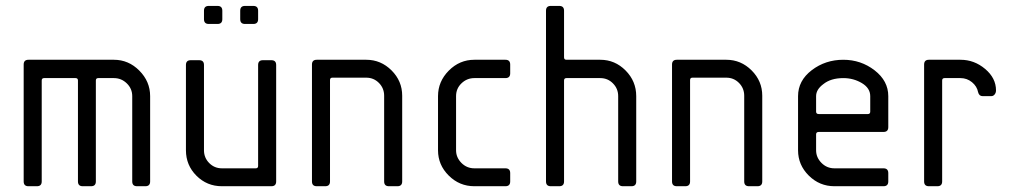

<svg xmlns="http://www.w3.org/2000/svg" viewBox="-20 -645 3532 665"><path d="M500 -312V-16.6Q500 0 483.4 0H454.6Q438 0 438 -16.6V-312Q438 -337.9 419.2 -356.2Q400.4 -374.5 374.5 -374.5H320.3Q312 -374.5 312 -366.2V-16.6Q312 0 295.4 0H266.6Q250 0 250 -16.6V-366.2Q250 -374.5 241.7 -374.5H132.8Q124.5 -374.5 124.5 -366.2V-16.6Q124.5 0 107.9 0H78.6Q62 0 62 -16.6V-421.4Q62 -438 78.6 -438H374.5Q425.3 -438 462.6 -400.4Q500 -362.8 500 -312Z M703.1 -624.5H733.4Q750 -624.5 750 -607.9V-578.6Q750 -562 733.4 -562H703.1Q686.5 -562 686.5 -578.6V-607.9Q686.5 -624.5 703.1 -624.5ZM828.6 -624.5H857.4Q874 -624.5 874 -607.9V-578.6Q874 -562 857.4 -562H828.6Q812 -562 812 -578.6V-607.9Q812 -624.5 828.6 -624.5ZM624 -124.5V-419.9Q624 -436.5 640.6 -436.5H669.9Q686.5 -436.5 686.5 -419.9V-124.5Q686.5 -98.6 704.6 -80.3Q722.7 -62 748.5 -62H865.7Q874 -62 874 -70.3V-419.9Q874 -436.5 890.6 -436.5H919.9Q936.5 -436.5 936.5 -419.9V-16.6Q936.5 0 919.9 0H748.5Q696.8 0 660.4 -36.4Q624 -72.8 624 -124.5Z M1373 -313.5V-16.6Q1373 0 1356.4 0H1327.1Q1310.5 0 1310.5 -16.6V-313.5Q1310.5 -339.4 1292.5 -357.7Q1274.4 -376 1248.5 -376H1131.3Q1123 -376 1123 -367.7V-16.6Q1123 0 1106.4 0H1077.1Q1060.5 0 1060.5 -16.6V-421.4Q1060.5 -438 1077.1 -438H1248.5Q1299.3 -438 1336.2 -401.1Q1373 -364.3 1373 -313.5Z M1747.1 -421.4V-391.1Q1747.1 -374.5 1730.5 -374.5H1623Q1597.2 -374.5 1578.4 -356.4Q1559.6 -338.4 1559.6 -312V-124.5Q1559.6 -99.6 1578.1 -80.8Q1596.7 -62 1623 -62H1730.5Q1747.1 -62 1747.1 -45.4V-16.6Q1747.1 0 1730.5 0H1623Q1571.3 0 1534.2 -36.9Q1497.1 -73.7 1497.1 -124.5V-312Q1497.1 -362.8 1534.4 -400.4Q1571.8 -438 1623 -438H1730.5Q1747.1 -438 1747.1 -421.4Z M2183.6 -312V-16.6Q2183.6 0 2167 0H2137.7Q2121.1 0 2121.1 -16.6V-312Q2121.1 -337.9 2103 -356.2Q2085 -374.5 2059.1 -374.5H1941.9Q1933.6 -374.5 1933.6 -366.2V-16.6Q1933.6 0 1917 0H1887.7Q1871.1 0 1871.1 -16.6V-607.9Q1871.1 -624.5 1887.7 -624.5H1917Q1933.6 -624.5 1933.6 -607.9V-446.3Q1933.6 -438 1941.9 -438H2059.1Q2109.9 -438 2146.7 -400.9Q2183.6 -363.8 2183.6 -312Z M2620.1 -313.5V-16.6Q2620.1 0 2603.5 0H2574.2Q2557.6 0 2557.6 -16.6V-313.5Q2557.6 -339.4 2539.6 -357.7Q2521.5 -376 2495.6 -376H2378.4Q2370.1 -376 2370.1 -367.7V-16.6Q2370.1 0 2353.5 0H2324.2Q2307.6 0 2307.6 -16.6V-421.4Q2307.6 -438 2324.2 -438H2495.6Q2546.4 -438 2583.3 -401.1Q2620.1 -364.3 2620.1 -313.5Z M2815.9 -250H2985.8Q2994.1 -250 2994.1 -258.3V-312Q2994.1 -339.8 2965.1 -357.2Q2936 -374.5 2900.9 -374.5Q2857.4 -374.5 2831.5 -353.5Q2806.6 -335 2806.6 -312V-258.3Q2806.6 -250 2815.9 -250ZM3056.6 -312V-204.6Q3056.6 -188 3040 -188H2815.9Q2806.6 -188 2806.6 -179.7V-124.5Q2806.6 -99.6 2825.2 -80.8Q2843.8 -62 2870.1 -62H3040Q3056.6 -62 3056.6 -45.4V-16.6Q3056.6 0 3040 0H2870.1Q2818.4 0 2781.2 -36.9Q2744.1 -73.7 2744.1 -124.5V-312Q2744.1 -365.7 2791.5 -401.9Q2838.9 -438 2900.9 -438Q2961.9 -438 3009.3 -401.4Q3056.6 -364.7 3056.6 -312Z M3180.7 -16.6V-421.4Q3180.7 -438 3197.3 -438H3306.6Q3354.5 -438 3392.1 -406.2Q3429.7 -374.5 3429.7 -332Q3429.7 -323.7 3425 -317.9Q3420.4 -312 3413.1 -312H3383.3Q3371.1 -312 3367.7 -325.7Q3363.8 -346.2 3346.4 -360.4Q3329.1 -374.5 3306.6 -374.5H3251.5Q3243.2 -374.5 3243.2 -366.2V-16.6Q3243.2 0 3226.6 0H3197.3Q3180.7 0 3180.7 -16.6Z"/></svg>

Font: GOSTRUS
Style: type_B
Weight: 400
Designer: Юрий и Татьяна Кривогуз
Version: Version 02.00